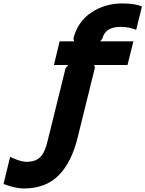

<svg xmlns="http://www.w3.org/2000/svg" viewBox="-235 -866 834 1101"><path d="M529.8 -628.9 496.1 -493.2H305.2L309.1 -477.1L210 -76.2Q174.8 66.4 100.3 140.6Q25.9 214.8 -99.1 214.8Q-146.5 214.8 -214.8 189L-176.8 33.2Q-127 57.6 -95.2 61Q-76.7 63.5 -50.8 59.1Q-33.2 55.7 -19.3 46.6Q-5.4 37.6 3.4 26.6Q12.2 15.6 19.8 -1.7Q27.3 -19 31.2 -32.5Q35.2 -45.9 40 -65.9L141.1 -475.1L155.8 -493.2H74.2L106.9 -628.9H189.9L186 -645Q210 -741.7 288.1 -793.9Q366.2 -846.2 465.8 -846.2Q538.6 -846.2 579.1 -829.1L545.9 -694.8Q504.9 -711.9 456.1 -711.9Q368.7 -711.9 352.1 -645L339.8 -628.9Z"/></svg>

Font: Sinkin Sans 700 Bold Italic
Style: Bold Italic
Weight: 700
Italic angle: -112°
Designer: Keith Bates
Foundry: K-Type
Version: Sinkin Sans (version 1.0)  by Keith Bates   •   © 2014   www